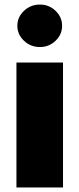

<svg xmlns="http://www.w3.org/2000/svg" viewBox="-20 -786 348 841"><path d="M56 -673Q56 -711 85 -738.5Q114 -766 155 -766Q195 -766 223.5 -738.5Q252 -711 252 -673Q252 -635 223.5 -607.5Q195 -580 155 -580Q114 -580 85 -607.5Q56 -635 56 -673ZM52 -512H256V35H52Z"/></svg>

Font: Lalezar
Style: Regular
Weight: 400
Designer: Borna Izadpanah
Foundry: Borna Izadpanah
Version: Version 1.003;November 28, 2018;FontCreator 11.5.0.2421 64-b